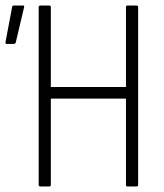

<svg xmlns="http://www.w3.org/2000/svg" viewBox="-20 -675 592 695"><path d="M126 0Q120 0 120 -6V-649Q120 -655 126 -655H159Q164 -655 164 -649V-360H436V-649Q436 -655 441 -655H474Q480 -655 480 -649V-6Q480 0 474 0H441Q436 0 436 -6V-318H164V-6Q164 0 159 0ZM4 -516Q-1 -516 0 -523L24 -650Q25 -655 30 -655H64Q69 -655 67 -648L37 -521Q35 -516 30 -516Z"/></svg>

Font: Sofia Sans Condensed Light
Style: Regular
Weight: 300
Designer: Botio Nikoltchev, Ani Petrova
Foundry: lettersoup
Version: Version 4.101